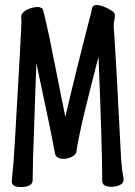

<svg xmlns="http://www.w3.org/2000/svg" viewBox="-20 -737 540 770"><path d="M64 13Q27 13 27 -9Q35 -84 39 -159Q66 -619 66 -653Q65 -661 65 -674Q69 -689 90 -699Q111 -709 134 -709Q148 -706 151 -701Q156 -689 177 -593L242 -268Q278 -425 342 -673Q346 -686 348.5 -701.5Q351 -717 368 -717Q378 -717 394.5 -711Q411 -705 426 -695.5Q441 -686 441 -676Q441 -666 438.5 -656Q436 -646 436 -630Q445 -514 466 -93Q469 -56 476 -17Q476 -2 460.5 5Q445 12 428 12Q390 12 390 -11Q390 -143 375 -510Q334 -350 310 -250Q301 -207 294.5 -176Q288 -145 287 -131.5Q286 -118 269.5 -109Q253 -100 235 -100Q201 -100 199 -129Q190 -183 126 -483Q122 -392 117 -230Q111 -84 111 -12Q108 13 64 13Z"/></svg>

Font: LXGW WenKai Mono TC
Style: Bold
Weight: 700
Designer: LXGW / Fontworks Inc.
Foundry: LXGW / Fontworks Inc.
Version: Version 1.330